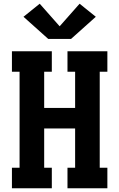

<svg xmlns="http://www.w3.org/2000/svg" viewBox="-20 -1010 640 1030"><path d="M44 0V-110H85V-625H44V-735H258V-625H217V-431H383V-625H342V-735H556V-625H515V-110H556V0H342V-110H383V-321H217V-110H258V0ZM239 -801 220 -818 106 -920 193 -990 300 -869 407 -990 494 -920 361 -801Z"/></svg>

Font: Iosevka Slab XBdEx
Style: Regular
Weight: 800
Width: 7
Monospace: yes
Designer: Belleve Invis
Foundry: Belleve Invis
Version: Version 11.1.0; ttfautohint (v1.8.3)